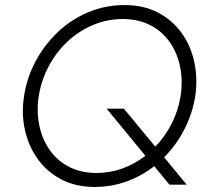

<svg xmlns="http://www.w3.org/2000/svg" viewBox="-20 -729 799 758"><path d="M75 -350Q86 -423 121 -488Q156 -553 209 -603Q262 -653 329 -681Q396 -709 472 -709Q547 -709 603.5 -679.5Q660 -650 696.5 -599.5Q733 -549 747 -484.5Q761 -420 751 -350Q740 -281 708 -218.5Q676 -156 628 -108L717 0H649L589 -73Q539 -34 479.5 -12.5Q420 9 354 9Q279 9 222.5 -20.5Q166 -50 129.5 -100.5Q93 -151 78.5 -215.5Q64 -280 75 -350ZM133 -350Q124 -292 134.5 -237.5Q145 -183 174 -140Q203 -97 249.5 -72Q296 -47 359 -46Q414 -46 463.5 -64Q513 -82 554 -114L401 -300H469L593 -150Q632 -190 658 -241.5Q684 -293 693 -350Q702 -409 691.5 -463Q681 -517 652 -560Q623 -603 576.5 -628Q530 -653 467 -654Q403 -654 346.5 -630Q290 -606 245.5 -564Q201 -522 172 -467Q143 -412 133 -350Z"/></svg>

Font: Jost* Light
Style: Italic
Weight: 300
Italic angle: -10°
Version: Version 3.7